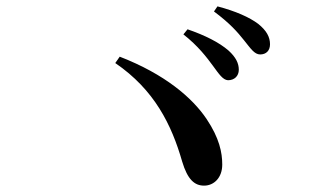

<svg xmlns="http://www.w3.org/2000/svg" viewBox="-20 -738 1040 603"><path d="M649 -531C668 -505 680 -487 696 -486C716 -486 730 -499 730 -519C730 -539 721 -558 698 -579C668 -605 624 -627 569 -646L556 -630C603 -593 629 -558 649 -531ZM746 -612C767 -586 779 -567 797 -567C816 -567 828 -579 828 -599C828 -622 817 -642 791 -663C763 -684 720 -703 663 -718L652 -702C703 -664 726 -637 746 -612ZM356 -560 342 -540C465 -456 519 -346 552 -231C569 -174 591 -155 621 -155C652 -155 678 -180 678 -221C678 -259 669 -304 629 -364C584 -431 498 -505 356 -560Z"/></svg>

Font: Noto Serif CJK SC SemiBold
Style: Regular
Weight: 600
Designer: Ryoko NISHIZUKA 西塚涼子 (kana & ideographs); Frank Grießhammer (Latin, Greek & Cyrillic); Wenlong ZHANG 张文龙 (bopomofo); San
Foundry: Adobe
Version: Version 2.001;hotconv 1.1.0;makeotfexe 2.6.0